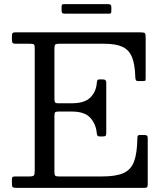

<svg xmlns="http://www.w3.org/2000/svg" viewBox="-20 -906 798 926"><path d="M123 -695C133.3 -695 140 -694.1 143 -692.2C146 -690.4 147.5 -684.3 147.5 -674V-83C147.5 -70.7 146.1 -62.9 143.2 -59.8C140.4 -56.6 132.8 -55 120.5 -55H55.5C48.8 -55 44.2 -54.3 41.5 -53C38.8 -51.7 37.5 -47.7 37.5 -41V-18C37.5 -10 39 -5 42 -3C45 -1 50.2 0 57.5 0H676.5C683.2 0 687.5 -1.1 689.5 -3.2C691.5 -5.4 692.5 -10 692.5 -17V-240C692.5 -246.7 690.9 -250.8 687.8 -252.5C684.6 -254.2 679.8 -255 673.5 -255H654.5C650.2 -255 647.1 -254 645.2 -252C643.4 -250 642.5 -245.7 642.5 -239C641.8 -191 636.5 -153.7 626.5 -127C616.5 -100.3 599.3 -81.7 575 -71C550.7 -60.3 516.5 -55 472.5 -55H264.5C254.8 -55 248.8 -56.3 246.2 -59C243.8 -61.7 242.5 -67.7 242.5 -77V-346C242.5 -355 243.5 -360.9 245.5 -363.8C247.5 -366.6 252.8 -368 261.5 -368H327.5C367.2 -368 396.2 -358.2 414.8 -338.5C433.2 -318.8 443.8 -294.3 446.5 -265C447.2 -257.3 448.8 -252.6 451.5 -250.8C454.2 -248.9 457 -248 460 -248H476.5C483.8 -248 488.3 -249.3 490 -252C491.7 -254.7 492.5 -260 492.5 -268V-508C492.5 -518 487.3 -523 477 -523H460.5C455.5 -523 452.2 -522 450.5 -520C448.8 -518 447.7 -513.7 447 -507C444.7 -477.7 434.2 -453.8 415.5 -435.5C396.8 -417.2 367.5 -408 327.5 -408H259.5C251.5 -408 246.7 -409.8 245 -413.5C243.3 -417.2 242.5 -422.7 242.5 -430V-673C242.5 -682.7 243.9 -688.8 246.8 -691.2C249.6 -693.8 255.5 -695 264.5 -695H482.5C519.8 -695 549.2 -690.1 570.5 -680.2C591.8 -670.4 607.2 -653.8 616.8 -630.2C626.2 -606.8 631.5 -574.7 632.5 -534C632.8 -527.7 633.8 -522.9 635.2 -519.8C636.8 -516.6 641.2 -515 648.5 -515H668.5C677.2 -515 681.7 -516.3 682 -519C682.3 -521.7 682.5 -527 682.5 -535V-726C682.5 -737.7 680.9 -744.6 677.8 -746.8C674.6 -748.9 667.2 -750 655.5 -750H54.5C47.2 -750 42.5 -748.8 40.5 -746.2C38.5 -743.8 37.5 -738.7 37.5 -731V-716C37.5 -708.3 38.4 -702.9 40.2 -699.8C42.1 -696.6 47.2 -695 55.5 -695ZM277 -856C277 -849 278.3 -844.6 281 -842.8C283.7 -840.9 288.2 -840 294.5 -840H506C511.3 -840 514.5 -841.2 515.5 -843.5C516.5 -845.8 517 -849.7 517 -855V-870.5C517 -877.2 515.8 -881.4 513.2 -883.2C510.8 -885.1 506.3 -886 500 -886H287C282.7 -886 279.9 -884.9 278.8 -882.8C277.6 -880.6 277 -877.2 277 -872.5Z"/></svg>

Font: Besley*
Style: Regular
Weight: 400
Designer: Owen Earl
Foundry: indestructible type*
Version: Version 3.000; ttfautohint (v1.8.3)